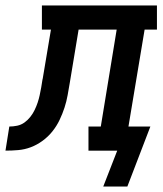

<svg xmlns="http://www.w3.org/2000/svg" viewBox="-76 -550 596 701"><path d="M301 131 352 0H247V-88H292L350 -442H211L179 -249Q175 -226 171 -203Q167 -180 159.5 -157Q152 -134 141.5 -112Q131 -90 115.5 -70.5Q100 -51 79.5 -36Q59 -21 36.5 -12.5Q14 -4 -9.5 -2Q-33 0 -56 0L-42 -88Q-28 -88 -13.5 -91Q1 -94 13 -102.5Q25 -111 34.5 -123Q44 -135 50.5 -148.5Q57 -162 61.5 -175.5Q66 -189 69 -203Q72 -217 74.5 -231Q77 -245 79 -259Q79 -260 79.5 -261Q80 -262 80 -263L110 -442H77V-530H497V-442H452L393 -88H473L389 131Z"/></svg>

Font: Iosevka Curly Slab SmBdObl
Style: Regular
Weight: 600
Italic angle: -9°
Monospace: yes
Designer: Belleve Invis
Foundry: Belleve Invis
Version: Version 11.0.0; ttfautohint (v1.8.3)